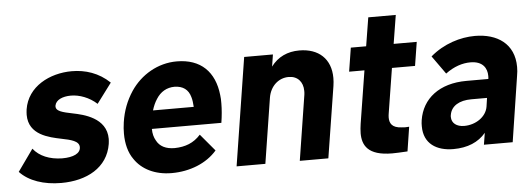

<svg xmlns="http://www.w3.org/2000/svg" viewBox="-46 -776 2522 911"><g transform="rotate(-5 1215.5 -321.0)"><path d="M213 6C334 6 435 -47 453 -159C454 -168 455 -176 455 -183C455 -284 345 -308 296 -318C248 -328 213 -335 217 -362C222 -389 254 -403 294 -403C334 -403 381 -386 417 -353L488 -448C436 -498 372 -518 308 -518C203 -518 96 -464 79 -356C78 -347 77 -338 77 -330C77 -234 174 -215 231 -203C276 -194 315 -185 315 -156C315 -126 281 -110 227 -110C167 -111 119 -131 90 -168L16 -64C59 -18 130 6 213 6Z M763 -112C721 -112 692 -127 677 -156C668 -171 663 -190 663 -212H994C999 -243 1002 -276 1002 -304C1002 -319 1002 -332 1000 -344C988 -455 923 -521 808 -521C718 -521 637 -473 588 -400C559 -356 541 -309 533 -255C530 -236 529 -218 529 -201C529 -153 540 -110 563 -78C597 -27 659 5 739 5C826 5 906 -27 955 -84L887 -165C854 -128 814 -113 763 -112ZM788 -402C827 -401 853 -383 863 -346C867 -333 869 -317 870 -299H676C682 -319 690 -337 700 -352C720 -384 750 -402 788 -402Z M1392 -522C1336 -522 1290 -501 1257 -457L1266 -514H1129L1048 0H1185L1234 -311C1243 -365 1282 -401 1331 -401C1373 -401 1399 -372 1399 -329C1399 -323 1399 -317 1398 -311L1349 0H1485L1539 -340C1541 -353 1542 -366 1542 -378C1542 -469 1484 -522 1392 -522Z M1933 -401 1951 -514H1841L1863 -650H1732L1710 -514H1637L1619 -401H1692L1652 -150C1650 -135 1648 -120 1648 -105C1648 -49 1672 3 1789 3C1805 3 1827 2 1862 0L1880 -116C1874 -116 1867 -115 1861 -115C1856 -115 1850 -116 1845 -116C1798 -118 1787 -141 1787 -168C1787 -175 1788 -181 1789 -188L1823 -401Z M2363 0 2411 -311C2414 -326 2415 -341 2415 -354C2415 -465 2334 -518 2228 -518C2159 -518 2079 -494 2015 -439L2077 -352C2117 -382 2158 -395 2196 -395C2256 -395 2275 -359 2275 -324C2275 -319 2275 -314 2274 -309H2170C2040 -309 1958 -243 1942 -142C1940 -131 1940 -121 1940 -112C1940 -30 2000 8 2080 8C2148 8 2200 -14 2235 -56L2226 0ZM2254 -179C2246 -130 2195 -97 2141 -97C2105 -97 2081 -115 2081 -145C2081 -148 2081 -151 2082 -155C2089 -197 2128 -220 2185 -220H2260Z"/></g></svg>

Font: Arthouse Owned
Style: Bold Italic
Weight: 700
Italic angle: -10°
Designer: Jeremy Tribby
Foundry: Tribby Type
Version: Version 1.000;PS 001.000;hotconv 1.0.88;makeotf.lib2.5.64775